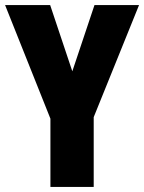

<svg xmlns="http://www.w3.org/2000/svg" viewBox="-20 -734 566 754"><path d="M264 -454 177 -714H0L178 -268V0H348V-274L526 -714H351Z"/></svg>

Font: Noto Sans Armenian ExtraCondensed Black
Style: Regular
Weight: 900
Width: 2
Designer: Monotype Design Team
Foundry: Monotype Imaging Inc.
Version: Version 2.008